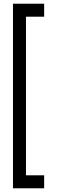

<svg xmlns="http://www.w3.org/2000/svg" viewBox="-20 -770 308 1035"><path d="M218 -750V-680H120V175H218V245H50V-750Z"/></svg>

Font: HansKendrickRegular
Style: Regular
Weight: 400
Designer: Alfredo Marco Pradil
Foundry: Hanken Studio
Version: Version 1.000;PS 001.001;hotconv 1.0.56